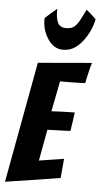

<svg xmlns="http://www.w3.org/2000/svg" viewBox="-66 -1085 588 1125"><g transform="rotate(5 227.5 -522.0)"><path d="M8 1 139 -710 455 -737Q448 -715 443 -692Q438 -673 433.5 -652.5Q429 -632 426 -616Q416 -615 397.5 -614.5Q379 -614 358 -613.5Q337 -613 315.5 -613Q294 -613 278 -613L243 -434Q274 -436 301 -437Q323 -438 346 -438Q369 -438 380 -439Q376 -411 372.5 -384Q369 -357 364 -329Q354 -328 331.5 -327.5Q309 -327 286 -326Q260 -325 229 -324L195 -140L341 -163L331 -49ZM278 -799Q223 -799 187.5 -855Q152 -911 156 -975Q166 -984 178 -995Q189 -1004 200.5 -1014.5Q212 -1025 225 -1035Q223 -986 235.5 -956.5Q248 -927 286 -927Q318 -927 334.5 -941.5Q351 -956 364 -980Q377 -1004 397 -1045Q410 -1034 420 -1025.5Q430 -1017 438 -1009L454 -993Q443 -939 414 -892Q385 -845 352.5 -822Q320 -799 278 -799Z"/></g></svg>

Font: Bangers
Style: Regular
Weight: 400
Designer: vernon adams
Foundry: Vernon Adams
Version: Version 2.000